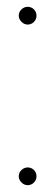

<svg xmlns="http://www.w3.org/2000/svg" viewBox="-20 -536 162 563"><path d="M61 -464Q51 -464 43 -472Q35 -480 35 -490Q35 -501 43 -508.5Q51 -516 61 -516Q72 -516 79.5 -508.5Q87 -501 87 -490Q87 -483 83.5 -477Q80 -471 74 -467.5Q68 -464 61 -464ZM61 7Q51 7 43 -1Q35 -9 35 -19Q35 -30 43 -37.5Q51 -45 61 -45Q72 -45 79.5 -37.5Q87 -30 87 -19Q87 -12 83.5 -6Q80 0 74 3.5Q68 7 61 7Z"/></svg>

Font: MuseoModerno SemiBold Thin
Style: Regular
Weight: 250
Version: Version 1.001